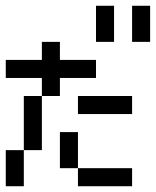

<svg xmlns="http://www.w3.org/2000/svg" viewBox="-20 -645 540 665"><path d="M0 0V-62.5H62.5V0ZM0 -62.5V-125H62.5V-62.5ZM62.5 -125V-187.5H125V-125ZM62.5 -187.5V-250H125V-187.5ZM62.5 -250V-312.5H125V-250ZM125 -312.5V-375H187.5V-312.5ZM125 -375V-437.5H187.5V-375ZM125 -437.5V-500H187.5V-437.5ZM0 -375V-437.5H62.5V-375ZM62.5 -375V-437.5H125V-375ZM187.5 -375V-437.5H250V-375ZM250 -375V-437.5H312.5V-375ZM250 -250V-312.5H312.5V-250ZM312.5 -250V-312.5H375V-250ZM375 -250V-312.5H437.5V-250ZM187.5 -125V-187.5H250V-125ZM187.5 -62.5V-125H250V-62.5ZM250 0V-62.5H312.5V0ZM312.5 0V-62.5H375V0ZM375 0V-62.5H437.5V0ZM312.5 -562.5V-625H375V-562.5ZM312.5 -500V-562.5H375V-500ZM437.5 -562.5V-625H500V-562.5ZM437.5 -500V-562.5H500V-500Z"/></svg>

Font: AprilSans
Style: Regular
Weight: 400
Designer: typesprite
Version: Version 1.001;PS 001.001;hotconv 1.0.88;makeotf.lib2.5.64775